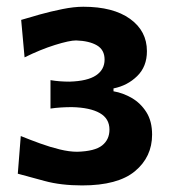

<svg xmlns="http://www.w3.org/2000/svg" viewBox="-20 -876 511 575"><path d="M226 -320.7Q332.9 -320.7 384.2 -363.3Q435.5 -406 435.5 -472.9Q435.5 -513.1 418.3 -540.2Q401.1 -567.3 374.6 -582.6Q348 -597.9 319.9 -602.6V-611.2Q361.6 -619.5 390.8 -648.1Q420 -676.6 420 -722.7Q420 -783.2 369.5 -819.5Q319 -855.8 229.6 -855.8Q201.6 -855.8 167 -848.8Q132.3 -841.8 99.5 -832.7Q66.7 -823.6 43.4 -816.4L53.6 -704.2Q100.9 -727.6 144.5 -741.3Q188.2 -754.9 207.8 -754.9Q247.2 -753.6 270.2 -740.2Q293.2 -726.8 293.2 -697.5Q293.2 -667.5 267.6 -650.3Q242 -633.1 188.4 -631.5Q173 -631.5 159.1 -632.6Q145.2 -633.6 131.2 -636V-550.9Q146.8 -553.2 163.1 -554.2Q179.4 -555.2 195.5 -555.2Q249.9 -553.9 278.8 -537.4Q307.8 -520.9 307.8 -487.9Q307.8 -457.9 285.9 -440.5Q264 -423 211.4 -421.5Q187.6 -421.5 159 -428.5Q130.4 -435.4 100.4 -446.3Q70.3 -457.2 42.2 -468.6L33.3 -355.8Q65.1 -347.4 113.7 -334Q162.4 -320.7 226 -320.7Z"/></svg>

Font: Pinar-VF
Style: Regular
Weight: 300
Designer: Amin Abedi
Version: Version 3.0